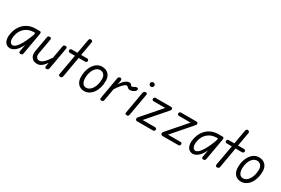

<svg xmlns="http://www.w3.org/2000/svg" viewBox="79 -1688 3968 2707"><g transform="rotate(30 2063.0 -335.0)"><path d="M129 5Q71 5 43.5 -43.5Q16 -92 31 -175Q45 -249 82.5 -303Q120 -357 177 -386.5Q234 -416 305 -416H367L358 -361H309Q224 -361 165.5 -311Q107 -261 91 -175Q81 -117 95.5 -83.5Q110 -50 139 -50Q180 -50 228.5 -122.5Q277 -195 324 -321L310 -188Q275 -91 225.5 -43Q176 5 129 5ZM298 0Q279 0 275 -10Q271 -20 272 -27L341 -416H377Q391 -416 394 -404Q397 -392 394 -375L333 -27Q332 -23 326.5 -11.5Q321 0 298 0Z M570 5Q508 5 478 -34.5Q448 -74 460 -143L504 -391Q505 -396 509.5 -406Q514 -416 537 -416Q557 -416 560.5 -405.5Q564 -395 563 -387L519 -139Q512 -99 527 -74.5Q542 -50 574 -50Q609 -50 647.5 -88.5Q686 -127 739 -209L727 -124Q684 -55 647.5 -25Q611 5 570 5ZM716 0Q701 0 697.5 -8.5Q694 -17 695 -32L758 -388Q759 -393 764.5 -404.5Q770 -416 792 -416Q812 -416 816 -406Q820 -396 819 -388L756 -32Q754 -22 749 -14.5Q744 -7 736 -3.5Q728 0 716 0Z M945 0Q933 0 924 -7.5Q915 -15 917 -29L1028 -650Q1031 -662 1038.5 -668.5Q1046 -675 1056 -675Q1069 -675 1079 -666.5Q1089 -658 1086 -642L979 -27Q977 -13 966.5 -6.5Q956 0 945 0ZM897 -362Q880 -362 873 -370.5Q866 -379 866 -390Q866 -401 873 -408.5Q880 -416 897 -416H1140Q1157 -416 1164 -408.5Q1171 -401 1171 -390Q1171 -379 1164 -370.5Q1157 -362 1140 -362Z M1335 5Q1272 5 1235 -37Q1198 -79 1198 -150Q1198 -228 1223 -289Q1248 -350 1290.5 -385.5Q1333 -421 1387 -421Q1454 -421 1492.5 -381Q1531 -341 1531 -271Q1531 -212 1516.5 -161.5Q1502 -111 1475 -73.5Q1448 -36 1412.5 -15.5Q1377 5 1335 5ZM1335 -50Q1374 -50 1405 -79Q1436 -108 1454 -158Q1472 -208 1472 -270Q1472 -313 1449 -339.5Q1426 -366 1387 -366Q1351 -366 1321.5 -339Q1292 -312 1275 -265.5Q1258 -219 1258 -162Q1258 -112 1278.5 -81Q1299 -50 1335 -50Z M1615 0Q1603 0 1595 -8Q1587 -16 1590 -32L1652 -384Q1654 -400 1665 -408Q1676 -416 1686 -416Q1697 -416 1705.5 -407Q1714 -398 1711 -380L1650 -32Q1648 -16 1637 -8Q1626 0 1615 0ZM1673 -209 1691 -296Q1711 -337 1735 -365Q1759 -393 1783.5 -407Q1808 -421 1830 -421Q1850 -421 1858 -412.5Q1866 -404 1871.5 -395.5Q1877 -387 1888 -387Q1897 -387 1908 -393Q1919 -399 1925 -403Q1937 -411 1950 -412.5Q1963 -414 1972 -409Q1981 -404 1981 -391Q1981 -377 1971 -366.5Q1961 -356 1947 -348Q1931 -338 1914 -334Q1897 -330 1887 -330Q1869 -330 1857.5 -339Q1846 -348 1837.5 -356.5Q1829 -365 1820 -365Q1810 -365 1791.5 -353Q1773 -341 1744 -307.5Q1715 -274 1673 -209Z M2026 0Q2007 0 2003 -10Q1999 -20 2000 -27L2062 -384Q2065 -395 2069.5 -402Q2074 -409 2082 -412.5Q2090 -416 2102 -416Q2117 -416 2121 -407.5Q2125 -399 2123 -384L2060 -27Q2059 -23 2054 -11.5Q2049 0 2026 0ZM2122 -520Q2107 -520 2096.5 -531Q2086 -542 2086 -556Q2086 -570 2096 -580Q2106 -590 2122 -590Q2136 -590 2147.5 -580.5Q2159 -571 2159 -556Q2159 -542 2148 -531Q2137 -520 2122 -520Z M2194 0Q2182 0 2175 -9Q2168 -18 2168.5 -30Q2169 -42 2177 -52L2466 -383L2474 -361H2262Q2244 -361 2237.5 -368.5Q2231 -376 2231 -386Q2231 -397 2237.5 -406.5Q2244 -416 2262 -416H2508Q2524 -416 2531 -408Q2538 -400 2537 -388.5Q2536 -377 2526 -366L2237 -33L2229 -55H2454Q2472 -55 2478.5 -48Q2485 -41 2485 -30Q2485 -19 2478.5 -9.5Q2472 0 2454 0Z M2607 0Q2595 0 2588 -9Q2581 -18 2581.5 -30Q2582 -42 2590 -52L2879 -383L2887 -361H2675Q2657 -361 2650.5 -368.5Q2644 -376 2644 -386Q2644 -397 2650.5 -406.5Q2657 -416 2675 -416H2921Q2937 -416 2944 -408Q2951 -400 2950 -388.5Q2949 -377 2939 -366L2650 -33L2642 -55H2867Q2885 -55 2891.5 -48Q2898 -41 2898 -30Q2898 -19 2891.5 -9.5Q2885 0 2867 0Z M3105 5Q3047 5 3019.5 -43.5Q2992 -92 3007 -175Q3021 -249 3058.5 -303Q3096 -357 3153 -386.5Q3210 -416 3281 -416H3343L3334 -361H3285Q3200 -361 3141.5 -311Q3083 -261 3067 -175Q3057 -117 3071.5 -83.5Q3086 -50 3115 -50Q3156 -50 3204.5 -122.5Q3253 -195 3300 -321L3286 -188Q3251 -91 3201.5 -43Q3152 5 3105 5ZM3274 0Q3255 0 3251 -10Q3247 -20 3248 -27L3317 -416H3353Q3367 -416 3370 -404Q3373 -392 3370 -375L3309 -27Q3308 -23 3302.5 -11.5Q3297 0 3274 0Z M3499 0Q3487 0 3478 -7.5Q3469 -15 3471 -29L3582 -650Q3585 -662 3592.5 -668.5Q3600 -675 3610 -675Q3623 -675 3633 -666.5Q3643 -658 3640 -642L3533 -27Q3531 -13 3520.5 -6.5Q3510 0 3499 0ZM3451 -362Q3434 -362 3427 -370.5Q3420 -379 3420 -390Q3420 -401 3427 -408.5Q3434 -416 3451 -416H3694Q3711 -416 3718 -408.5Q3725 -401 3725 -390Q3725 -379 3718 -370.5Q3711 -362 3694 -362Z M3889 5Q3826 5 3789 -37Q3752 -79 3752 -150Q3752 -228 3777 -289Q3802 -350 3844.5 -385.5Q3887 -421 3941 -421Q4008 -421 4046.5 -381Q4085 -341 4085 -271Q4085 -212 4070.5 -161.5Q4056 -111 4029 -73.5Q4002 -36 3966.5 -15.5Q3931 5 3889 5ZM3889 -50Q3928 -50 3959 -79Q3990 -108 4008 -158Q4026 -208 4026 -270Q4026 -313 4003 -339.5Q3980 -366 3941 -366Q3905 -366 3875.5 -339Q3846 -312 3829 -265.5Q3812 -219 3812 -162Q3812 -112 3832.5 -81Q3853 -50 3889 -50Z"/></g></svg>

Font: Edu VIC WA NT Beginner
Style: Regular
Weight: 400
Designer: Tina and Corey Anderson
Foundry: Google for Education
Version: Version 1.003